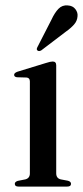

<svg xmlns="http://www.w3.org/2000/svg" viewBox="-20 -687 306 707"><path d="M187 -446.5V-49Q187 -30.5 203.5 -26.5L230 -21.5Q241.5 -18.5 241.5 -10Q241.5 0 227.5 0H48Q34.5 0 34.5 -10Q34.5 -17.5 45.5 -21L73.5 -26.5Q90 -31 90 -48.5V-387Q90 -400 78.5 -401.5L42.5 -402.5Q32 -404 32 -411.5Q32 -418.5 44.5 -423L149 -455Q166 -460.5 174 -460.5Q187 -460.5 187 -446.5ZM169.5 -614.5Q181.5 -640.5 195.5 -654.8Q209.5 -669 229.5 -667Q248 -666 257.5 -653.5Q267 -641 265.5 -627.5Q264.5 -610 252.5 -596.5Q240.5 -583 222 -570L132 -501.5Q123 -496.5 117.5 -501.5Q113 -505.5 118.5 -515Z"/></svg>

Font: Fraunces 72pt
Style: Regular
Weight: 400
Version: Version 1.000;[0bf87f6ff]